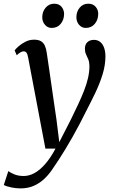

<svg xmlns="http://www.w3.org/2000/svg" viewBox="-66 -770 612 1038"><path d="M86 -459.5Q82.5 -478.5 76.8 -485.5Q71 -492.5 62.5 -492.5Q53.5 -492.5 44.8 -487.2Q36 -482 24.5 -471.5L13 -497.5Q18.5 -505.5 34 -519.2Q49.5 -533 71.2 -544.2Q93 -555.5 117.5 -555.5Q142 -555.5 155.8 -547Q169.5 -538.5 176.5 -523Q183.5 -507.5 186.5 -486Q193 -441.5 199.8 -396Q206.5 -350.5 213 -304.5Q219.5 -258.5 226.2 -212.8Q233 -167 239.5 -122L254.5 -1.5L316.5 -122.5Q338 -166.5 356.2 -205.2Q374.5 -244 388.2 -279.2Q402 -314.5 409.8 -347.8Q417.5 -381 417.5 -414Q417 -435.5 411 -449.5Q405 -463.5 399 -476.5Q393 -489.5 393 -506Q393 -529.5 406.5 -542Q420 -554.5 441.5 -554.5Q462 -554.5 475.8 -543.2Q489.5 -532 496.8 -511.8Q504 -491.5 504 -465.5Q504 -417.5 488.5 -367.5Q473 -317.5 449.5 -268.5Q426 -219.5 402 -173.5Q383.5 -136 364.5 -99.8Q345.5 -63.5 326 -29.2Q306.5 5 288.2 35.2Q270 65.5 253.2 91.2Q236.5 117 222.5 137Q201.5 170 175.5 195Q149.5 220 117.5 234.2Q85.5 248.5 45 248.5Q21 248.5 -5 243.2Q-31 238 -45.5 230L-21 155Q-11.5 162.5 10.2 172Q32 181.5 62.5 181.5Q91 181.5 119.8 166Q148.5 150.5 177.5 117.8Q206.5 85 234 33.5H179.5ZM213 -619Q191.5 -619 176.8 -636.2Q162 -653.5 162.5 -678Q163 -708 181.2 -729Q199.5 -750 227 -750Q253 -750 266.8 -733.2Q280.5 -716.5 280.5 -694Q280 -662.5 262 -640.8Q244 -619 213 -619ZM397.5 -619Q376 -619 361.2 -636.2Q346.5 -653.5 347 -678Q347.5 -708 365.2 -729Q383 -750 411.5 -750Q437 -750 451.2 -733.2Q465.5 -716.5 465 -694Q464.5 -662.5 446.2 -640.8Q428 -619 397.5 -619Z"/></svg>

Font: Merriweather 48pt
Style: Italic
Weight: 400
Italic angle: -7.8°
Version: Version 2.101